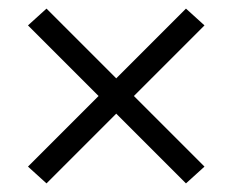

<svg xmlns="http://www.w3.org/2000/svg" viewBox="-20 -563 540 446"><path d="M88 -137 45 -176 209 -340 45 -504 88 -543 250 -381 412 -543 455 -504 291 -340 455 -176 412 -137 250 -299Z"/></svg>

Font: iosevka_custom_sans_ss08 Light
Style: Regular
Weight: 300
Designer: Belleve Invis
Foundry: Belleve Invis
Version: Version 10.3.0; ttfautohint (v1.8.3)